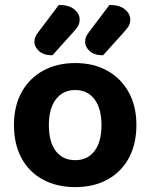

<svg xmlns="http://www.w3.org/2000/svg" viewBox="-20 -750 615 785"><path d="M537.7 -238.9Q537.7 -161 506.8 -104Q476 -47.1 419.8 -16.1Q363.6 15 287.6 15Q211.9 15 155.5 -15.7Q99.1 -46.3 68.1 -103.3Q37.1 -160.3 37.1 -238.9Q37.1 -316.9 68.6 -373.5Q100.1 -430.2 156.5 -461.2Q213 -492.2 287.8 -492.2Q362.7 -492.2 418.8 -460.9Q474.9 -429.6 506.3 -372.7Q537.7 -315.9 537.7 -238.9ZM287.4 -381.9Q237.7 -381.9 208.8 -344.3Q179.8 -306.7 179.8 -238.9Q179.8 -169.4 208.2 -132.3Q236.7 -95.2 287.6 -95.2Q338.4 -95.2 366.7 -132.8Q394.9 -170.4 394.9 -238.9Q394.9 -306.1 366.4 -344Q337.8 -381.9 287.4 -381.9ZM138.3 -620.9 220.6 -729.9Q262.4 -729.6 284 -711.6Q305.6 -693.7 305.6 -670.5Q305.6 -651.5 296.1 -638.6Q286.6 -625.6 268 -605.7L194.4 -523.9Q158.9 -523.9 139.8 -541Q120.7 -558.1 120.7 -578.4Q120.7 -589.3 124.4 -598.6Q128 -608 138.3 -620.9ZM345.3 -620.9 427.6 -729.9Q469.4 -729.6 490.9 -711.6Q512.5 -693.7 512.5 -670.5Q512.5 -651.5 503 -638.6Q493.6 -625.6 475 -605.7L401.3 -523.9Q365.8 -523.9 346.9 -541Q328 -558.1 328 -578.4Q328 -589.3 331.5 -598.6Q335 -608 345.3 -620.9Z"/></svg>

Font: Baloo Tamma 2
Style: Regular
Weight: 400
Designer: Divya Kowshik, Shuchita Grover and Ek Type
Foundry: Ek Type
Version: Version 1.700